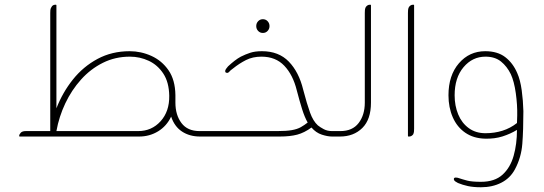

<svg xmlns="http://www.w3.org/2000/svg" viewBox="-20 -576 2294 810"><path d="M822 -23H854V0H824Q780 0 748 -21Q716 -42 702 -84Q683 -44 647 -22Q611 0 567 0H63Q61 0 61 -2V-3Q61 -9 67.5 -16Q74 -23 89 -23H192V-521Q192 -527 192.5 -533.5Q193 -540 197 -546Q202 -556 213 -556H216Q218 -556 218 -553V-119Q244 -186 287.5 -240.5Q331 -295 391.5 -327.5Q452 -360 527 -360Q575 -360 619 -340Q663 -320 691 -279.5Q719 -239 720 -175V-143Q720 -91 745.5 -57Q771 -23 822 -23ZM218 -23H563Q620 -23 657.5 -64.5Q695 -106 694 -172Q693 -229 669 -265.5Q645 -302 607.5 -319.5Q570 -337 528 -337Q466 -337 414 -311Q362 -285 322 -240.5Q282 -196 255.5 -140Q229 -84 218 -23Z M1089 -437Q1077 -437 1069 -445.5Q1061 -454 1061 -466Q1061 -478 1069 -486.5Q1077 -495 1089 -495Q1101 -495 1109 -486.5Q1117 -478 1117 -466Q1117 -454 1109 -445.5Q1101 -437 1089 -437ZM1381 -23H1408V0H1381Q1362 0 1337.5 -8Q1313 -16 1294 -38Q1264 -16 1234 -8Q1204 0 1160 0H842V-23H1150Q1188 -23 1211 -27Q1234 -31 1249 -39.5Q1264 -48 1278 -59Q1265 -82 1254.5 -115.5Q1244 -149 1232 -195Q1216 -260 1179.5 -298.5Q1143 -337 1083 -337Q1046 -337 1017.5 -322.5Q989 -308 963 -287Q959 -284 954.5 -280.5Q950 -277 947 -273Q941 -267 936 -269Q930 -269 930 -277Q931 -282 934.5 -286.5Q938 -291 942 -296Q956 -309 969.5 -319.5Q983 -330 996 -337Q1016 -347 1036 -353.5Q1056 -360 1085 -360Q1156 -360 1198.5 -316Q1241 -272 1259 -198Q1275 -137 1288 -101Q1301 -65 1321 -47Q1331 -39 1346 -31Q1361 -23 1381 -23Z M1414 0H1396V-23H1416Q1467 -23 1493 -57Q1519 -91 1519 -143V-521Q1519 -527 1519.5 -533.5Q1520 -540 1523 -546Q1530 -556 1540 -556H1543Q1545 -556 1545 -553V-143Q1545 -72 1508.5 -36Q1472 0 1414 0Z M1706 0H1703Q1701 0 1701 -3V-521Q1701 -527 1701.5 -533.5Q1702 -540 1705 -546Q1712 -556 1722 -556H1725Q1727 -556 1727 -553V-34Q1727 -28 1726.5 -21.5Q1726 -15 1723 -9Q1716 0 1706 0Z M2162 -268Q2175 -239 2181 -195Q2187 -151 2188 -107Q2188 -27 2183.5 31Q2179 89 2152 139Q2132 176 2094.5 195Q2057 214 2009 214Q1977 214 1954 209Q1931 204 1912 196Q1906 193 1901 189.5Q1896 186 1895 182Q1893 173 1903 173Q1908 173 1911 174Q1932 181 1951.5 186Q1971 191 2009 191Q2067 191 2100 161Q2133 131 2147 81Q2161 31 2161 -28Q2133 -11 2100 -0.5Q2067 10 2027 9Q1978 8 1943 -16Q1908 -40 1890 -81.5Q1872 -123 1872 -174Q1872 -258 1916 -309Q1960 -360 2027 -360Q2079 -360 2111.5 -335Q2144 -310 2162 -268ZM2028 -14Q2066 -14 2099.5 -24.5Q2133 -35 2161 -57Q2161 -65 2161.5 -72.5Q2162 -80 2162 -89Q2163 -133 2156 -183Q2149 -233 2135 -263Q2119 -296 2093.5 -316.5Q2068 -337 2028 -337Q1973 -337 1935.5 -292.5Q1898 -248 1898 -174Q1898 -130 1913 -93.5Q1928 -57 1957.5 -35.5Q1987 -14 2028 -14Z"/></svg>

Font: Zain ExtraLight
Style: Regular
Weight: 200
Designer: Zain,Boutros
Foundry: Mobile Telecommunications Company (Zain), 2024
Version: Version 1.51; ttfautohint (v1.8.4)